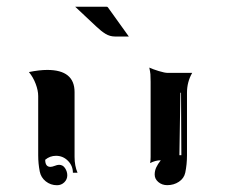

<svg xmlns="http://www.w3.org/2000/svg" viewBox="-20 -684 665 567"><path d="M202.1 -664.1H294.9Q297.4 -664.1 298.8 -662.1L360.4 -576.2H319.3Q304.7 -576.2 291.7 -584Q278.8 -591.8 263.2 -606.7ZM65.4 -471.2Q96.2 -477.5 119.6 -477.5Q200.2 -477.5 200.2 -412.1V-220.7Q200.2 -194.3 209 -173.8H195.3Q195.3 -194.3 180.7 -209.1Q166 -223.9 145.5 -223.9Q127.4 -223.9 113.5 -212.2Q113.5 -191.4 128.7 -191.2Q133.8 -191.2 141.5 -194.2Q149.2 -197.3 154.3 -197.3Q165.8 -197.3 172.2 -187.3Q178.7 -177.2 178.7 -166.3Q178.7 -154.1 169.8 -145.5Q160.9 -137 148.4 -137Q129.6 -137 115.2 -148.4Q100.8 -159.9 97.4 -177.5Q92.8 -200.7 92.8 -225.6V-400.4Q92.8 -416.7 85.4 -436.3Q78.1 -455.8 65.4 -471.2ZM420.9 -484.4Q430.9 -479.7 448.7 -474.2Q466.6 -468.8 474.6 -468.8H547.6Q532.2 -442.1 532.2 -410.2V-225.6Q532.2 -198.7 527.1 -174.1Q523.4 -157.2 508.3 -147.2Q493.2 -137.2 473.9 -137.2Q458.5 -137.2 447.6 -146.4Q436.8 -155.5 436.8 -168.5Q436.8 -179.7 441.4 -189.6Q446 -199.5 454.8 -210.7Q439.2 -210.7 423.3 -202.4Q424.8 -209.5 424.8 -220.7V-442.4Q424.8 -458 424.2 -464.8Q423.6 -471.7 420.9 -484.4ZM509.8 -225.6H515.6L514.6 -410.2H512.7Z"/></svg>

Font: AgreloyInT3
Style: Medium
Weight: 400
Designer: gluk
Foundry: gluk
Version: Version 0.27